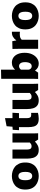

<svg xmlns="http://www.w3.org/2000/svg" viewBox="1522 -2314 804 3889"><g transform="rotate(-90 1924.5 -370.0)"><path d="M303 12Q253 12 204 -3Q155 -18 115.5 -50Q76 -82 52.5 -134Q29 -186 29 -260Q29 -334 52.5 -386Q76 -438 115.5 -470Q155 -502 204 -517Q253 -532 303 -532Q353 -532 402 -517Q451 -502 490.5 -470Q530 -438 553.5 -386Q577 -334 577 -260Q577 -186 553.5 -134Q530 -82 490.5 -50Q451 -18 402 -3Q353 12 303 12ZM303 -120Q325 -120 344 -131.5Q363 -143 375 -173.5Q387 -204 387 -260Q387 -316 375 -346.5Q363 -377 344 -388.5Q325 -400 303 -400Q281 -400 261.5 -388.5Q242 -377 230 -346.5Q218 -316 218 -260Q218 -204 230 -173.5Q242 -143 261.5 -131.5Q281 -120 303 -120Z M833 12Q763 12 724.5 -19.5Q686 -51 671 -103Q656 -155 656 -218V-520H840V-218Q840 -178 855 -155.5Q870 -133 907 -133Q932 -133 950 -144Q968 -155 982 -169V-520H1166V-178Q1166 -127 1166.5 -82.5Q1167 -38 1169 0H1042L1002 -63H998Q973 -36 930.5 -12Q888 12 833 12Z M1465 12Q1395 12 1357.5 -13Q1320 -38 1306.5 -86.5Q1293 -135 1293 -204V-388H1232L1240 -515L1302 -520L1312 -639L1476 -671V-520H1585L1577 -388H1476V-220Q1476 -180 1491 -160Q1506 -140 1544 -140Q1566 -140 1583 -142V-4Q1567 1 1532 6.5Q1497 12 1465 12Z M1837 12Q1767 12 1728.5 -19.5Q1690 -51 1675 -103Q1660 -155 1660 -218V-520H1844V-218Q1844 -178 1859 -155.5Q1874 -133 1911 -133Q1936 -133 1954 -144Q1972 -155 1986 -169V-520H2170V-178Q2170 -127 2170.5 -82.5Q2171 -38 2173 0H2046L2006 -63H2002Q1977 -36 1934.5 -12Q1892 12 1837 12Z M2579 12Q2492 12 2441 -62H2439L2397 0H2269Q2271 -22 2271.5 -57.5Q2272 -93 2272.5 -128.5Q2273 -164 2273 -183V-748L2457 -752V-468H2459Q2476 -489 2512.5 -510.5Q2549 -532 2598 -532Q2660 -532 2705 -500Q2750 -468 2774.5 -410Q2799 -352 2799 -273Q2799 -187 2769.5 -123Q2740 -59 2690 -23.5Q2640 12 2579 12ZM2527 -130Q2558 -130 2576 -149Q2594 -168 2602 -198.5Q2610 -229 2610 -264Q2610 -313 2598 -339.5Q2586 -366 2567 -376.5Q2548 -387 2529 -387Q2506 -387 2487 -375Q2468 -363 2457 -348V-196Q2459 -170 2478.5 -150Q2498 -130 2527 -130Z M2880 0V-347Q2880 -405 2879 -445Q2878 -485 2877 -520L3034 -524L3049 -443H3052Q3081 -485 3124 -510Q3167 -535 3226 -531V-369Q3181 -375 3136.5 -369Q3092 -363 3064 -332V0Z M3547 12Q3497 12 3448 -3Q3399 -18 3359.5 -50Q3320 -82 3296.5 -134Q3273 -186 3273 -260Q3273 -334 3296.5 -386Q3320 -438 3359.5 -470Q3399 -502 3448 -517Q3497 -532 3547 -532Q3597 -532 3646 -517Q3695 -502 3734.5 -470Q3774 -438 3797.5 -386Q3821 -334 3821 -260Q3821 -186 3797.5 -134Q3774 -82 3734.5 -50Q3695 -18 3646 -3Q3597 12 3547 12ZM3547 -120Q3569 -120 3588 -131.5Q3607 -143 3619 -173.5Q3631 -204 3631 -260Q3631 -316 3619 -346.5Q3607 -377 3588 -388.5Q3569 -400 3547 -400Q3525 -400 3505.5 -388.5Q3486 -377 3474 -346.5Q3462 -316 3462 -260Q3462 -204 3474 -173.5Q3486 -143 3505.5 -131.5Q3525 -120 3547 -120Z"/></g></svg>

Font: Murecho ExtraBold
Style: Regular
Weight: 800
Designer: Neil Summerour
Foundry: Positype
Version: Version 1.010; ttfautohint (v1.8.3)